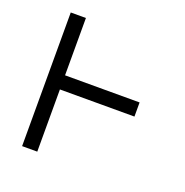

<svg xmlns="http://www.w3.org/2000/svg" viewBox="-100 -611 675 702"><g transform="rotate(20 237.5 -260.0)"><path d="M59 0V-520H118V-297H408V-242H118V0Z"/></g></svg>

Font: Iosevka QP Light
Style: Regular
Weight: 300
Designer: Belleve Invis
Foundry: Belleve Invis
Version: Version 20.0.0; ttfautohint (v1.8.4)